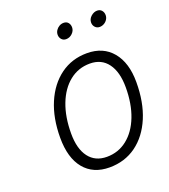

<svg xmlns="http://www.w3.org/2000/svg" viewBox="-130 -786 784 892"><g transform="rotate(-20 262.0 -340.0)"><path d="M259.5 12Q179 12 134.5 -42Q90 -96 90 -195.5Q90 -293 121.5 -366.8Q153 -440.5 209.5 -481.8Q266 -523 340.5 -523Q420.5 -523 465.8 -468.5Q511 -414 511 -318.5Q511 -219 479.8 -144.8Q448.5 -70.5 391.8 -29.2Q335 12 259.5 12ZM264.5 -38.5Q321.5 -38.5 365 -73Q408.5 -107.5 432.5 -169.2Q456.5 -231 456.5 -312.5Q456.5 -388.5 425.2 -430.8Q394 -473 337 -473Q279.5 -473 236 -438.2Q192.5 -403.5 168.5 -341.2Q144.5 -279 144.5 -196.5Q144.5 -121 175.8 -79.8Q207 -38.5 264.5 -38.5ZM439 -617Q425.5 -617 416.8 -626.5Q408 -636 408 -649.5Q408 -667 422.2 -679.8Q436.5 -692.5 453 -692.5Q467 -692.5 475.2 -683Q483.5 -673.5 483.5 -659.5Q483.5 -648 477.2 -638.2Q471 -628.5 460.8 -622.8Q450.5 -617 439 -617ZM273 -617Q259.5 -617 251 -626.5Q242.5 -636 242.5 -649.5Q242.5 -661 248.8 -670.8Q255 -680.5 265.2 -686.5Q275.5 -692.5 287 -692.5Q301.5 -692.5 309.5 -683Q317.5 -673.5 317.5 -659.5Q317.5 -643 304.2 -630Q291 -617 273 -617Z"/></g></svg>

Font: Overpass ExtraLight
Style: Italic
Weight: 250
Italic angle: -10°
Designer: Delve Withrington, Dave Bailey, Thomas Jockin
Foundry: Delve Fonts LLC
Version: Version 4.000